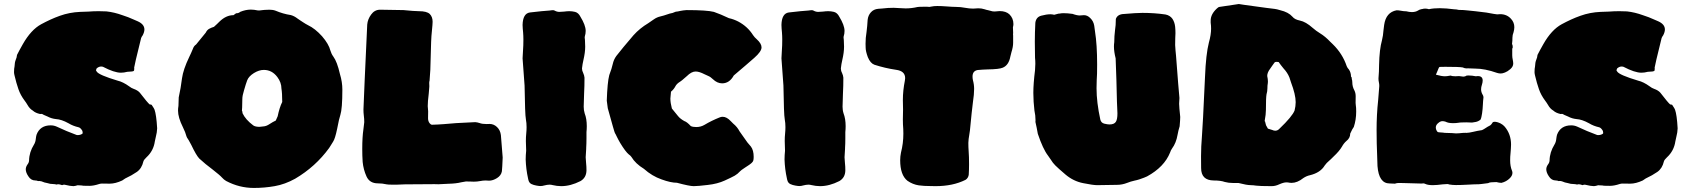

<svg xmlns="http://www.w3.org/2000/svg" viewBox="-20 -884 8300 942"><path d="M298.3 22.5C298.3 22.5 294.9 22 294.9 22C291.5 22 288.1 22.9 284.7 24.4C276.4 21.5 270 20 266.1 20C263.2 20 260.3 20.5 257.8 21.5C252 20 246.6 19 241.2 19C231 19 221.2 17.6 211.9 14.2C211.9 14.2 198.2 11.2 198.2 11.2C187 6.3 178.7 3.9 172.9 3.9C172.9 3.9 167 4.4 167 4.4C162.6 2.4 158.2 1.5 153.8 1.5C139.2 1.5 127.4 -5.4 119.1 -19C110.8 -31.2 106.4 -43 106.4 -53.2C106.4 -61.5 109.4 -69.3 115.2 -77.6C119.6 -83 122.1 -89.4 122.6 -96.2C123 -124 131.3 -149.9 146.5 -174.3C151.9 -182.6 154.8 -192.9 155.8 -204.1C156.2 -210.4 157.7 -216.3 159.2 -222.7C170.4 -253.4 193.8 -269 228.5 -269C238.8 -269 248.5 -267.1 258.3 -262.7C290 -247.6 322.8 -233.9 356 -221.7C357.4 -221.2 358.9 -221.2 360.8 -221.2C370.6 -221.2 378.4 -223.6 384.8 -228.5C385.3 -229 385.7 -230.5 385.7 -231.9C385.7 -234.4 385.3 -237.3 384.3 -241.7C377.9 -252.9 371.1 -258.8 364.7 -259.8C347.7 -263.7 331.1 -270 315.9 -279.3C293 -292 272.5 -298.8 254.4 -299.8C240.2 -301.3 226.6 -305.2 212.9 -312.5C207 -315.4 201.2 -317.9 194.8 -320.3C189.5 -323.7 186 -325.2 184.6 -325.2C184.6 -325.2 176.3 -324.7 176.3 -324.7C161.1 -328.1 149.4 -333.5 141.1 -341.3C130.9 -347.2 122.1 -356.4 114.7 -369.6C110.4 -377 105.5 -384.3 100.6 -390.6C87.4 -408.2 77.1 -426.8 70.3 -446.8C63.5 -466.8 57.1 -488.3 51.8 -511.7C49.8 -519 48.8 -524.9 48.8 -529.8C48.8 -542.5 49.8 -551.8 51.3 -557.6C51.8 -571.3 53.7 -582 57.1 -590.3C60.5 -598.1 63 -606.4 63.5 -614.7C70.8 -629.4 80.6 -647 91.8 -667C118.7 -714.4 148.9 -747.1 182.1 -765.1C211.9 -781.2 242.2 -795.4 273.9 -806.6C305.2 -817.9 338.4 -824.2 373 -825.7C373 -825.7 413.6 -827.1 413.6 -827.1C430.7 -828.6 448.2 -829.1 465.3 -829.1C477.5 -829.1 490.2 -828.6 502.4 -828.1C528.8 -825.2 554.7 -818.8 580.1 -809.6C600.1 -803.2 618.2 -796.4 634.8 -788.6C634.8 -788.6 656.2 -779.3 656.2 -779.3C677.7 -769.5 688.5 -756.3 688.5 -739.3C688.5 -731 685.5 -721.2 680.2 -710.9C676.8 -706.1 673.8 -701.7 672.4 -697.3C649.4 -605 638.2 -556.6 638.2 -552.2C638.2 -552.2 638.7 -546.9 638.7 -546.9C638.7 -540.5 637.7 -537.1 635.7 -535.6C631.8 -533.7 626.5 -532.7 619.1 -532.7C612.8 -532.7 607.9 -532.2 604.5 -531.7C593.8 -528.8 583.5 -527.3 573.2 -527.3C551.3 -527.3 522 -537.1 485.4 -556.2C482.4 -557.1 479.5 -557.6 476.1 -557.6C468.8 -557.6 461.4 -554.7 454.1 -548.3C454.1 -548.3 450.7 -539.1 450.7 -539.1C450.7 -539.1 454.6 -532.7 454.6 -532.7C461.4 -521.5 495.6 -506.8 557.1 -488.3C574.2 -484.4 593.3 -475.1 614.3 -460C621.1 -454.6 627.9 -450.7 635.3 -448.2C648.9 -443.4 659.2 -437 666 -429.2C691.9 -395.5 708 -376.5 714.4 -371.6C717.8 -371.6 721.2 -371.1 724.1 -369.6C733.4 -356 737.8 -348.1 738.3 -345.7C744.1 -329.1 748.5 -298.8 751 -254.4C750.5 -240.7 748.5 -227.1 744.6 -212.9C742.7 -205.6 741.2 -197.8 739.7 -190.4C735.4 -159.7 721.7 -133.3 698.7 -112.3C690.4 -104.5 685.1 -97.7 683.6 -92.3C678.2 -68.8 667.5 -51.8 651.4 -40.5C635.3 -29.3 616.2 -18.6 594.2 -8.3C594.2 -8.3 579.6 1.5 579.6 1.5C557.6 11.7 537.1 17.1 518.1 17.1C518.1 17.1 481.9 16.6 481.9 16.6C476.6 16.6 471.7 17.1 467.3 18.6C448.2 24.9 432.1 27.8 418.9 27.8C418.9 27.8 388.7 27.3 388.7 27.3C386.2 26.4 383.3 25.9 380.4 25.9C377.4 25.9 371.1 25.4 360.8 24.9C353.5 27.3 346.7 28.8 340.3 29.3C330.6 29.3 316.4 26.9 298.3 22.5Z M1089.4 3.9C1082 -0.5 1075.2 -5.9 1068.8 -13.2C1062.5 -20.5 1046.9 -33.7 1022 -53.2C999.5 -69.8 978 -87.4 957.5 -106.4C947.3 -117.2 934.6 -139.2 918.5 -172.9C907.7 -192.9 901.9 -203.6 900.4 -204.6C898.9 -205.6 897.5 -209 895 -214.8C891.6 -228 885.7 -243.2 877.4 -259.8C861.3 -292 853.5 -318.8 853.5 -340.8C853.5 -348.1 854 -356 855.5 -364.3C855.5 -364.3 856.9 -406.2 856.9 -406.2C863.8 -437 869.1 -468.3 873 -500C877 -528.8 888.7 -563.5 908.2 -604C914.6 -617.2 920.4 -629.9 925.8 -643.1C929.2 -653.3 934.6 -661.1 941.9 -665.5C941.9 -665.5 989.3 -723.6 989.3 -723.6C993.7 -732.4 999 -738.8 1006.3 -742.7C1013.7 -746.6 1021.5 -750 1029.8 -752.4C1041.5 -762.7 1050.3 -771.5 1056.6 -777.8C1078.1 -798.8 1101.1 -809.6 1125.5 -809.6C1125.5 -809.6 1138.2 -818.8 1138.2 -818.8C1147 -818.8 1153.8 -821.3 1158.2 -825.7C1175.8 -833 1193.4 -836.9 1210.9 -836.9C1221.7 -836.9 1232.4 -835.4 1243.7 -833C1243.7 -833 1252 -832.5 1252 -832.5C1255.9 -832.5 1259.8 -833 1264.2 -834C1269.5 -835 1282.2 -835.9 1301.8 -836.4C1312.5 -836.4 1322.8 -835 1332 -831.5C1356 -821.3 1380.9 -814 1406.7 -810.1C1418 -807.1 1429.2 -801.3 1440.4 -792.5C1444.8 -789.1 1449.7 -786.1 1454.1 -783.2C1458.5 -780.3 1462.9 -777.3 1466.8 -774.9C1474.6 -769.5 1482.4 -765.1 1490.7 -760.7C1514.6 -749.5 1537.6 -731 1560.1 -706.1C1582 -680.7 1595.7 -657.2 1601.1 -635.7C1604 -625.5 1608.9 -615.2 1615.7 -606C1627.9 -589.4 1638.7 -561 1647.9 -520.5C1655.8 -494.6 1659.7 -469.2 1659.7 -444.3C1659.7 -380.9 1656.2 -339.4 1649.9 -320.3C1646 -309.1 1640.6 -286.6 1634.3 -252.9C1627.4 -219.2 1620.6 -198.2 1614.3 -189C1610.8 -184.1 1607.9 -179.2 1605.5 -174.8C1602.1 -168.9 1598.6 -163.1 1594.7 -157.7C1550.3 -96.7 1494.6 -46.4 1428.2 -7.3C1395 11.2 1361.3 23.4 1327.6 29.3C1293.9 35.2 1259.8 38.1 1225.6 38.1C1178.2 38.1 1132.8 26.9 1089.4 3.9ZM1271.5 -263.7C1281.7 -264.2 1292 -268.1 1302.7 -275.4C1313.5 -282.7 1323.7 -288.1 1333 -292.5C1333 -292.5 1342.3 -313.5 1342.3 -313.5C1348.1 -341.8 1355.5 -365.2 1364.7 -383.8C1364.7 -413.6 1363.3 -435.1 1360.8 -449.2C1360.8 -469.2 1354 -488.3 1340.8 -505.9C1323.2 -529.3 1301.3 -541 1274.4 -541C1258.3 -541 1242.2 -535.6 1225.6 -525.4C1208.5 -514.6 1197.8 -502.9 1192.9 -490.2C1188.5 -479 1183.6 -462.9 1177.2 -440.9C1171.9 -423.8 1168.9 -409.7 1168.9 -397.5C1168.9 -385.3 1168.5 -371.6 1168 -356.9C1167.5 -350.6 1167 -345.2 1167 -341.3C1168.9 -338.4 1169.9 -334 1169.9 -328.6C1179.7 -307.6 1197.3 -287.6 1222.7 -268.6C1229 -264.2 1239.3 -261.7 1252.9 -261.7C1252.9 -261.7 1271.5 -263.7 1271.5 -263.7Z M1904.3 22C1890.6 22 1881.3 21.5 1877 20.5C1862.8 17.1 1848.1 15.6 1834 15.6C1807.1 15.6 1788.6 4.4 1778.3 -18.1C1768.1 -40.5 1761.7 -64.5 1759.3 -89.4C1757.8 -110.8 1757.3 -132.3 1757.3 -153.8C1757.3 -192.9 1759.3 -224.1 1762.7 -247.1C1764.6 -259.3 1766.1 -272 1767.1 -284.2C1767.1 -294.9 1766.6 -305.7 1765.1 -315.9C1763.7 -326.2 1763.2 -336.4 1763.2 -346.7C1765.1 -403.8 1771.5 -543 1781.7 -763.7C1783.2 -780.8 1789.6 -797.4 1800.8 -812.5C1811.5 -827.6 1825.7 -835.9 1843.8 -836.4C1864.7 -836.4 1903.3 -835.9 1959.5 -834.5C1994.1 -831.1 2019.5 -829.1 2035.2 -829.1C2061 -829.1 2078.6 -824.7 2088.4 -815.4C2097.7 -806.2 2102.5 -793.5 2102.5 -777.3C2102.5 -772 2102.1 -766.6 2101.6 -760.3C2097.2 -716.8 2095.2 -689.5 2095.2 -678.2C2095.2 -678.2 2091.3 -541.5 2091.3 -541.5C2091.3 -538.1 2089.8 -520 2087.4 -486.3C2086.4 -485.8 2085.9 -482.9 2085.9 -476.6C2085.9 -468.3 2085.9 -463.9 2086.4 -462.4C2086.4 -460.9 2086.4 -459.5 2086.4 -459C2086.4 -454.6 2085.4 -442.9 2083.5 -424.3C2080.1 -397.9 2078.6 -377.4 2078.6 -363.3C2078.6 -358.9 2079.1 -355 2079.6 -350.6C2080.1 -346.2 2080.6 -341.8 2080.6 -337.9C2080.6 -337.9 2080.1 -303.7 2080.1 -303.7C2080.1 -293.5 2083 -285.2 2088.4 -278.8C2091.8 -274.4 2095.7 -272 2100.1 -272C2118.7 -272.5 2137.2 -273.4 2156.2 -274.9C2187 -278.3 2238.8 -281.7 2311.5 -284.7C2318.8 -284.2 2325.7 -282.7 2333 -280.3C2341.8 -276.9 2353.5 -275.4 2367.7 -275.4C2367.7 -275.4 2381.8 -275.9 2381.8 -275.9C2395.5 -275.9 2407.7 -271 2418.5 -260.7C2429.2 -250.5 2435.5 -237.3 2437.5 -221.2C2439.9 -196.3 2442.9 -159.7 2446.3 -111.3C2444.8 -77.1 2443.8 -54.7 2442.4 -43.5C2439.9 -29.3 2431.6 -18.6 2418.5 -10.3C2405.3 -2 2392.1 2.4 2379.4 2.4C2379.4 2.4 2363.3 1.5 2363.3 1.5C2354 1.5 2344.7 2.4 2335.4 4.4C2326.2 6.3 2315.4 7.3 2304.2 7.3C2299.8 7.3 2294.9 7.3 2290 6.8C2284.7 6.3 2276.9 6.3 2266.1 6.3C2258.3 7.3 2250.5 8.8 2243.2 10.3C2226.1 14.6 2205.1 17.1 2179.7 17.6C2153.8 18.6 2137.7 19.5 2131.3 20C2131.3 20 2111.8 19.5 2111.8 19.5C2111.8 19.5 1966.3 20.5 1966.3 20.5C1952.1 21.5 1939.5 22 1927.2 22C1927.2 22 1904.3 22 1904.3 22Z M2690.4 23.9C2686 22.5 2681.2 22 2675.8 22C2668.5 22 2660.2 23.4 2650.4 25.9C2644 27.8 2638.2 28.8 2631.8 28.8C2631.8 28.8 2624 28.3 2624 28.3C2624 28.3 2611.8 26.4 2611.8 26.4C2603 24.9 2594.7 22.5 2587.4 19C2580.1 15.6 2574.7 8.8 2572.3 -1.5C2572.3 -1.5 2570.8 -8.3 2570.8 -8.3C2564 -39.1 2560.1 -70.3 2559.1 -101.6C2559.1 -115.7 2560.1 -130.4 2561.5 -144.5C2561.5 -144.5 2560.1 -191.9 2560.1 -191.9C2560.1 -204.6 2560.5 -217.3 2562 -230.5C2563 -240.2 2563.5 -250 2563.5 -260.3C2563.5 -273.4 2562.5 -286.6 2560.1 -299.3C2557.1 -314 2555.2 -369.1 2553.7 -464.4C2553.7 -464.4 2543.9 -597.7 2543.9 -597.7C2544.4 -609.9 2544.9 -621.6 2545.9 -633.3C2547.4 -652.3 2547.9 -670.9 2547.9 -689.9C2547.9 -702.1 2547.4 -713.9 2546.4 -726.1C2544.9 -737.8 2544.4 -749.5 2543.9 -761.7C2544.9 -799.3 2556.6 -819.3 2579.6 -822.8C2623.5 -828.1 2656.2 -831.1 2678.2 -832.5C2683.1 -833.5 2688 -834 2692.9 -834C2696.3 -834 2698.7 -833.5 2701.2 -832C2709 -827.6 2716.8 -825.7 2724.1 -825.7C2731.9 -825.7 2739.7 -826.2 2747.1 -827.1C2757.3 -828.6 2766.6 -829.1 2773.9 -829.1C2782.2 -829.1 2791.5 -828.1 2801.3 -825.7C2812.5 -822.8 2821.3 -814.9 2827.6 -802.2C2844.7 -774.4 2853.5 -751 2853.5 -732.4C2853.5 -723.1 2852.1 -713.9 2849.1 -704.6C2849.1 -704.6 2848.6 -698.7 2848.6 -698.7C2848.6 -696.3 2849.1 -694.3 2849.6 -691.9C2850.1 -689.5 2850.1 -686.5 2850.1 -684.1C2850.1 -678.7 2850.1 -673.3 2850.6 -668.9C2851.1 -664.1 2851.1 -659.7 2851.1 -655.3C2851.1 -635.3 2848.1 -614.3 2842.8 -591.3C2839.4 -577.1 2836.9 -562.5 2835.4 -548.3C2835.4 -541 2837.4 -533.2 2841.3 -525.9C2844.7 -518.1 2847.2 -510.3 2847.7 -502.9C2847.7 -476.6 2847.2 -450.2 2845.7 -423.8C2844.2 -389.2 2843.8 -368.2 2843.8 -360.8C2843.8 -349.6 2845.2 -338.4 2848.6 -327.6C2855.5 -310.1 2858.9 -289.1 2858.9 -265.1C2858.9 -255.4 2858.4 -245.6 2857.4 -235.8C2857.4 -235.8 2857.4 -204.6 2857.4 -204.6C2857.4 -188 2856.9 -172.4 2856 -157.7C2856 -157.7 2856 -153.8 2856 -153.8C2854.5 -130.9 2853.5 -117.2 2853.5 -112.3C2854 -103 2854.5 -93.8 2855.5 -84.5C2856.9 -72.3 2857.4 -60.1 2857.4 -47.9C2856.9 -23.9 2847.2 -6.8 2828.1 4.4C2795.4 21 2764.2 29.3 2733.4 29.3C2719.2 29.3 2705.1 27.3 2690.4 23.9Z M3301.3 12.7C3281.2 12.7 3255.9 7.3 3225.6 -3.9C3194.8 -14.6 3166 -31.7 3139.2 -55.7C3111.3 -72.8 3091.3 -91.8 3078.1 -113.8C3074.7 -118.7 3070.3 -123 3064.9 -126.5C3054.7 -134.8 3040.5 -153.3 3022.5 -183.1C3016.6 -193.4 3011.2 -203.1 3006.3 -213.4C3001.5 -223.6 2998.5 -229.5 2997.1 -231C2995.6 -232.4 2983.9 -272.9 2961.9 -353C2959 -372.6 2957.5 -384.8 2957 -390.1C2959 -449.7 2962.9 -491.7 2969.2 -515.6C2977.5 -537.6 2983.4 -555.7 2986.3 -569.8C2989.3 -584 2995.1 -597.2 3003.9 -609.4C3022.9 -634.3 3051.3 -668 3087.9 -710.9C3108.9 -734.4 3133.3 -753.9 3160.2 -770C3169.4 -776.4 3178.7 -782.7 3188 -789.1C3198.2 -796.4 3209 -800.8 3219.2 -803.2C3227.5 -804.7 3243.2 -809.6 3266.1 -817.4C3275.4 -818.8 3284.2 -821.3 3293 -825.7C3295.4 -826.7 3297.4 -827.1 3299.8 -827.1C3302.2 -827.1 3308.1 -828.1 3318.4 -830.6C3328.6 -832.5 3338.4 -834 3348.6 -834.5C3415 -834.5 3459.5 -831.5 3482.4 -825.7C3503.9 -818.4 3528.3 -808.1 3556.2 -794.9C3572.3 -791.5 3587.9 -785.6 3602.1 -778.3C3632.3 -762.2 3656.7 -740.2 3674.8 -711.4C3679.7 -704.1 3685.5 -697.8 3692.9 -691.4C3708.5 -677.2 3716.3 -664.1 3716.3 -651.4C3716.3 -638.2 3704.6 -621.1 3680.7 -600.1C3656.7 -579.1 3623.5 -550.3 3580.1 -513.7C3565.9 -487.8 3546.9 -475.1 3522.9 -475.1C3506.8 -475.1 3491.7 -481.9 3477.5 -495.6C3470.2 -502.9 3462.4 -508.3 3454.1 -511.7C3447.8 -514.2 3441.9 -517.1 3436 -520C3418.9 -528.8 3404.8 -533.2 3392.6 -533.2C3379.4 -533.2 3364.7 -525.4 3349.6 -510.3C3343.8 -505.9 3339.4 -502 3335.9 -498.5C3330.1 -493.2 3323.7 -487.8 3316.9 -483.4C3305.7 -476.6 3297.4 -468.8 3293 -459.5C3288.1 -450.2 3281.2 -441.9 3272 -434.1C3270 -416 3269 -404.8 3269 -400.4C3269 -386.7 3271.5 -370.6 3276.4 -351.6C3287.6 -337.4 3297.9 -324.7 3306.6 -314.5C3314 -305.2 3324.2 -297.4 3337.4 -290C3345.7 -287.6 3356.4 -279.3 3369.1 -265.6C3375.5 -262.2 3384.8 -260.7 3396 -260.7C3410.6 -260.7 3424.3 -264.2 3436.5 -271.5C3460 -285.6 3484.4 -297.4 3509.8 -307.6C3515.1 -310.1 3520.5 -311 3525.9 -311C3539.1 -311 3552.2 -303.7 3565.4 -289.6C3565.4 -289.6 3577.1 -277.8 3577.1 -277.8C3590.8 -266.6 3601.1 -253.9 3608.4 -239.7C3608.4 -239.7 3647 -185.1 3647 -185.1C3652.8 -178.7 3658.7 -171.9 3664.1 -165C3673.3 -152.8 3677.7 -135.7 3677.7 -114.3C3677.7 -108.4 3677.2 -103 3676.3 -97.7C3674.8 -92.3 3671.9 -87.9 3667 -84C3662.1 -79.6 3656.7 -75.7 3651.4 -72.3C3645.5 -68.8 3640.1 -65.4 3635.7 -62C3632.8 -59.6 3629.9 -57.6 3626.5 -55.7C3621.1 -52.2 3616.2 -48.8 3611.8 -44.4C3603 -34.7 3593.8 -27.3 3584.5 -22C3575.2 -16.6 3558.6 -8.8 3535.2 2C3511.7 12.7 3483.9 20 3452.1 23.4C3419.9 27.3 3397 29.3 3383.3 29.3C3370.1 29.3 3342.8 23.9 3301.3 12.7Z M3960.4 23.9C3956.1 22.5 3951.2 22 3945.8 22C3938.5 22 3930.2 23.4 3920.4 25.9C3914.1 27.8 3908.2 28.8 3901.9 28.8C3901.9 28.8 3894 28.3 3894 28.3C3894 28.3 3881.8 26.4 3881.8 26.4C3873 24.9 3864.7 22.5 3857.4 19C3850.1 15.6 3844.7 8.8 3842.3 -1.5C3842.3 -1.5 3840.8 -8.3 3840.8 -8.3C3834 -39.1 3830.1 -70.3 3829.1 -101.6C3829.1 -115.7 3830.1 -130.4 3831.5 -144.5C3831.5 -144.5 3830.1 -191.9 3830.1 -191.9C3830.1 -204.6 3830.6 -217.3 3832 -230.5C3833 -240.2 3833.5 -250 3833.5 -260.3C3833.5 -273.4 3832.5 -286.6 3830.1 -299.3C3827.1 -314 3825.2 -369.1 3823.7 -464.4C3823.7 -464.4 3814 -597.7 3814 -597.7C3814.5 -609.9 3814.9 -621.6 3815.9 -633.3C3817.4 -652.3 3817.9 -670.9 3817.9 -689.9C3817.9 -702.1 3817.4 -713.9 3816.4 -726.1C3814.9 -737.8 3814.5 -749.5 3814 -761.7C3814.9 -799.3 3826.7 -819.3 3849.6 -822.8C3893.6 -828.1 3926.3 -831.1 3948.2 -832.5C3953.1 -833.5 3958 -834 3962.9 -834C3966.3 -834 3968.8 -833.5 3971.2 -832C3979 -827.6 3986.8 -825.7 3994.1 -825.7C4002 -825.7 4009.8 -826.2 4017.1 -827.1C4027.3 -828.6 4036.6 -829.1 4043.9 -829.1C4052.2 -829.1 4061.5 -828.1 4071.3 -825.7C4082.5 -822.8 4091.3 -814.9 4097.7 -802.2C4114.7 -774.4 4123.5 -751 4123.5 -732.4C4123.5 -723.1 4122.1 -713.9 4119.1 -704.6C4119.1 -704.6 4118.7 -698.7 4118.7 -698.7C4118.7 -696.3 4119.1 -694.3 4119.6 -691.9C4120.1 -689.5 4120.1 -686.5 4120.1 -684.1C4120.1 -678.7 4120.1 -673.3 4120.6 -668.9C4121.1 -664.1 4121.1 -659.7 4121.1 -655.3C4121.1 -635.3 4118.2 -614.3 4112.8 -591.3C4109.4 -577.1 4106.9 -562.5 4105.5 -548.3C4105.5 -541 4107.4 -533.2 4111.3 -525.9C4114.7 -518.1 4117.2 -510.3 4117.7 -502.9C4117.7 -476.6 4117.2 -450.2 4115.7 -423.8C4114.3 -389.2 4113.8 -368.2 4113.8 -360.8C4113.8 -349.6 4115.2 -338.4 4118.7 -327.6C4125.5 -310.1 4128.9 -289.1 4128.9 -265.1C4128.9 -255.4 4128.4 -245.6 4127.4 -235.8C4127.4 -235.8 4127.4 -204.6 4127.4 -204.6C4127.4 -188 4127 -172.4 4126 -157.7C4126 -157.7 4126 -153.8 4126 -153.8C4124.5 -130.9 4123.5 -117.2 4123.5 -112.3C4124 -103 4124.5 -93.8 4125.5 -84.5C4127 -72.3 4127.4 -60.1 4127.4 -47.9C4127 -23.9 4117.2 -6.8 4098.1 4.4C4065.4 21 4034.2 29.3 4003.4 29.3C3989.3 29.3 3975.1 27.3 3960.4 23.9Z M4543.9 28.8C4523.9 28.8 4504.9 27.8 4487.8 25.4C4468.3 22.5 4449.7 15.1 4432.1 2.9C4408.2 -16.1 4396.5 -49.8 4396.5 -98.1C4396.5 -110.4 4397.9 -123 4400.4 -135.3C4408.2 -165.5 4412.1 -196.3 4412.1 -228C4412.1 -228 4411.6 -250.5 4411.6 -250.5C4410.2 -266.6 4409.7 -282.2 4409.7 -298.3C4409.7 -298.3 4410.6 -346.2 4410.6 -346.2C4410.6 -346.2 4409.7 -393.1 4409.7 -393.1C4409.7 -424.8 4413.1 -456.1 4419.4 -487.8C4420.4 -492.2 4420.9 -496.6 4420.9 -500.5C4420.9 -523.9 4406.2 -537.6 4376.5 -541.5C4339.8 -546.9 4304.7 -555.2 4270 -566.4C4256.8 -571.3 4246.1 -583.5 4237.8 -603.5C4230.5 -623.5 4227.1 -638.7 4227.1 -649.9C4226.6 -661.1 4226.6 -667.5 4226.6 -669.4C4226.6 -688.5 4228 -707.5 4231.4 -726.6C4233.9 -746.6 4235.8 -766.1 4236.8 -786.1C4238.3 -801.3 4243.7 -813.5 4252.9 -823.7C4262.2 -834 4273.9 -839.4 4288.6 -840.8C4288.6 -840.8 4308.6 -842.3 4308.6 -842.3C4327.1 -844.7 4345.7 -845.7 4364.7 -845.7C4374 -845.7 4383.3 -845.2 4393.6 -844.2C4403.3 -843.3 4413.1 -842.8 4423.3 -842.8C4442.9 -842.8 4462.4 -845.2 4481.4 -849.6C4485.4 -850.1 4489.3 -850.6 4492.7 -850.6C4492.7 -850.6 4527.3 -851.1 4527.3 -851.1C4528.8 -851.1 4530.3 -851.1 4532.7 -850.6C4534.7 -850.1 4537.6 -850.1 4541 -850.1C4542.5 -850.1 4543.9 -850.6 4545.4 -851.1C4556.6 -853.5 4567.4 -854.5 4578.1 -854.5C4590.3 -854.5 4605.5 -854 4624.5 -852.5C4643.1 -851.1 4658.2 -850.1 4670.4 -850.1C4685.5 -850.1 4700.2 -848.6 4715.3 -845.7C4728.5 -843.3 4741.2 -841.8 4754.4 -841.8C4762.2 -841.8 4770.5 -842.3 4779.8 -843.3C4790.5 -843.3 4800.8 -841.8 4811 -838.4C4816.4 -836.4 4822.3 -835 4827.6 -834C4831.5 -833.5 4835.4 -832.5 4838.9 -831.1C4845.7 -828.6 4852.5 -827.6 4859.4 -827.6C4859.4 -827.6 4884.8 -829.6 4884.8 -829.6C4904.8 -829.6 4920.9 -824.2 4932.1 -814C4945.3 -801.3 4952.1 -785.2 4952.1 -765.6C4952.1 -761.2 4951.2 -755.9 4949.7 -750C4949.7 -750 4950.7 -723.6 4950.7 -723.6C4950.7 -723.6 4950.2 -714.4 4950.2 -714.4C4950.2 -711.9 4950.2 -710.4 4950.7 -709.5C4950.7 -709.5 4950.7 -674.3 4950.7 -674.3C4950.7 -660.2 4947.8 -645 4942.4 -627.9C4942.4 -627.9 4937 -606.4 4937 -606.4C4931.6 -577.6 4918.9 -559.6 4899.4 -551.8C4888.2 -546.9 4863.8 -543.9 4826.7 -543.5C4810.1 -543 4793.5 -542 4776.9 -540.5C4759.8 -537.6 4751.5 -526.9 4751.5 -508.3C4751.5 -502.9 4752 -497.1 4753.4 -490.7C4757.3 -476.6 4759.3 -461.9 4759.3 -447.8C4759.3 -430.2 4757.3 -408.2 4753.4 -382.3C4750 -356.9 4745.1 -311 4738.8 -244.6C4737.8 -236.8 4736.8 -229 4735.4 -221.7C4732.9 -208.5 4731.4 -195.8 4731 -183.1C4731 -169.4 4731.4 -155.8 4732.4 -142.6C4733.9 -125 4734.4 -103 4734.4 -77.1C4734.4 -60.1 4733.9 -43.5 4732.9 -26.9C4732.4 -22.5 4731 -17.6 4728 -12.7C4724.6 -7.3 4721.2 -3.9 4716.8 -1.5C4675.8 19 4627 29.3 4569.8 29.3C4561.5 28.8 4553.2 28.8 4543.9 28.8Z M5363.3 24.4C5349.1 24.4 5326.2 21 5294.4 14.6C5262.2 8.3 5233.4 -5.9 5208 -27.3C5182.6 -48.8 5166 -64 5157.7 -72.3C5149.4 -80.6 5141.6 -90.3 5135.3 -101.1C5130.9 -107.4 5126.5 -113.8 5122.1 -120.1C5105 -142.1 5088.4 -178.2 5071.8 -227.5C5068.4 -247.1 5064.5 -266.6 5060.1 -285.6C5060.1 -285.6 5060.5 -293.9 5060.5 -293.9C5060.5 -310.1 5058.6 -326.2 5055.2 -341.3C5051.8 -370.1 5049.8 -399.4 5049.8 -428.2C5049.8 -459 5052.7 -496.1 5058.1 -539.6C5059.1 -550.8 5059.6 -561.5 5059.6 -571.3C5059.6 -581.1 5059.1 -590.8 5058.1 -600.6C5057.6 -623 5057.1 -649.4 5057.1 -679.7C5057.1 -710.4 5058.1 -741.2 5059.6 -772C5062 -791 5071.8 -802.7 5088.9 -807.1C5105.5 -811.5 5120.6 -814 5133.8 -814C5140.1 -814 5146 -813 5152.3 -811.5C5152.3 -811.5 5172.4 -816.9 5172.4 -816.9C5174.8 -816.9 5176.8 -816.9 5178.7 -817.4C5185.1 -818.8 5191.4 -819.3 5197.8 -819.3C5210 -819.3 5224.6 -818.4 5242.2 -815.9C5256.8 -810.5 5268.6 -808.1 5277.3 -808.1C5280.8 -808.1 5287.6 -808.6 5298.3 -809.6C5309.6 -809.6 5319.8 -804.7 5329.1 -795.4C5339.8 -785.2 5346.2 -772.5 5348.6 -757.8C5349.6 -748.5 5351.1 -738.8 5352.5 -729C5359.4 -686 5362.8 -632.3 5362.8 -567.9C5362.8 -533.2 5362.3 -507.3 5360.8 -491.2C5360.4 -478 5359.9 -464.4 5359.9 -451.2C5359.9 -404.8 5366.2 -353.5 5378.4 -297.4C5380.9 -286.6 5387.7 -279.8 5397.9 -277.3C5408.2 -274.9 5416.5 -273.4 5422.9 -273.4C5439 -273.4 5449.7 -277.8 5455.1 -287.1C5460 -294.9 5462.4 -308.6 5462.4 -328.1C5462.4 -328.1 5460 -385.7 5460 -385.7C5458.5 -458.5 5456.5 -529.3 5453.6 -597.7C5448.2 -619.1 5445.3 -638.7 5445.3 -655.8C5445.3 -663.1 5445.8 -670.4 5446.8 -676.8C5446.8 -696.8 5448.2 -716.8 5450.7 -736.8C5453.1 -751 5454.6 -769 5454.6 -791C5460 -806.6 5473.6 -814.9 5494.6 -815.4C5534.2 -818.8 5564.5 -820.8 5585 -820.8C5623 -820.8 5660.6 -818.4 5697.8 -813C5712.9 -810.1 5724.6 -802.7 5732.4 -791.5C5739.7 -780.3 5744.1 -767.1 5745.6 -752.4C5746.6 -742.2 5747.1 -731.4 5747.1 -721.2C5747.1 -712.9 5746.6 -705.1 5746.1 -697.3C5746.1 -697.3 5745.6 -663.1 5745.6 -663.1C5746.6 -645 5748 -627.4 5750 -609.4C5750 -609.4 5760.3 -476.1 5760.3 -476.1C5762.7 -452.1 5764.6 -427.7 5766.6 -403.3C5766.6 -397.5 5766.1 -391.6 5765.6 -385.7C5765.1 -382.3 5765.1 -378.4 5765.1 -374.5C5765.1 -363.8 5767.1 -342.3 5770.5 -310.1C5770.5 -301.8 5769.5 -286.1 5767.6 -264.2C5763.2 -250.5 5759.8 -236.3 5757.3 -222.2C5752.9 -196.3 5744.1 -173.8 5730 -154.8C5726.1 -149.4 5723.1 -143.1 5720.7 -135.7C5701.7 -88.4 5664.1 -49.3 5607.9 -18.6C5601.1 -15.1 5588.4 -10.3 5569.8 -3.9C5561.5 -1.5 5553.7 1 5545.4 2.4C5533.2 4.9 5521.5 8.8 5510.3 13.2C5494.1 19.5 5477.5 22.9 5460.4 22.9C5460.4 22.9 5363.3 24.4 5363.3 24.4Z M6144 26.9C6133.8 25.4 6124.5 24.4 6116.2 24.4C6104 24.4 6084 21 6055.7 13.7C6055.7 13.7 6027.8 13.7 6027.8 13.7C6014.6 13.7 6002 12.2 5989.3 8.8C5976.1 3.9 5958 1.5 5935.1 1.5C5893.6 1 5873 -19 5873 -59.6C5873 -79.1 5873 -98.6 5872.6 -117.7C5872.6 -146.5 5874 -181.6 5877.4 -222.2C5879.4 -241.7 5884.3 -336.9 5892.1 -507.3C5895 -581.1 5901.4 -637.2 5911.1 -675.3C5918.5 -701.2 5921.9 -724.1 5921.9 -743.2C5921.9 -752.9 5921.4 -762.7 5919.9 -772.5C5919.9 -772.5 5919.9 -783.2 5919.9 -783.2C5919.9 -803.7 5929.7 -823.2 5949.7 -841.8C5954.6 -846.7 5959 -849.6 5962.9 -850.1C6011.2 -857.4 6043 -862.3 6058.1 -864.3C6058.1 -864.3 6083 -860.4 6083 -860.4C6176.8 -847.2 6227.1 -840.8 6233.9 -840.3C6240.2 -839.8 6249.5 -837.4 6260.7 -834C6288.1 -827.6 6308.1 -816.9 6321.3 -801.8C6328.6 -792.5 6340.8 -786.6 6357.4 -783.2C6377 -779.3 6397.9 -767.1 6420.4 -747.1C6431.6 -737.3 6443.4 -728.5 6455.6 -721.2C6474.1 -710 6490.7 -695.8 6505.9 -679.7C6505.9 -679.7 6518.6 -667.5 6518.6 -667.5C6550.8 -636.2 6573.7 -600.1 6587.4 -559.1C6589.8 -553.2 6593.3 -547.9 6598.1 -543C6605 -532.7 6608.4 -521.5 6608.4 -508.3C6610.8 -505.9 6612.3 -502.9 6612.3 -500.5C6612.3 -500.5 6611.8 -498 6611.8 -498C6613.8 -492.2 6614.7 -486.3 6614.7 -481C6614.7 -465.8 6618.2 -452.6 6625 -440.4C6629.4 -431.6 6631.3 -421.9 6631.3 -411.6C6631.3 -411.6 6630.9 -379.4 6630.9 -379.4C6630.9 -376 6631.3 -372.6 6631.8 -368.7C6633.3 -360.8 6633.8 -350.1 6633.8 -336.4C6633.8 -309.6 6629.9 -284.7 6622.1 -261.2C6617.7 -255.9 6611.8 -244.6 6604.5 -228.5C6604.5 -213.9 6598.1 -201.7 6585.4 -191.9C6577.1 -184.6 6569.8 -175.3 6564 -164.6C6555.7 -150.4 6542 -133.8 6522.5 -115.7C6512.2 -105.5 6505.4 -98.6 6501 -95.2C6492.7 -88.4 6485.4 -80.6 6479.5 -72.3C6465.3 -48.3 6440.9 -32.7 6407.2 -24.4C6395.5 -22 6384.8 -17.1 6375 -10.7C6355 5.4 6335.4 13.2 6317.4 13.2C6312 13.2 6305.7 12.7 6299.3 11.2C6296.9 10.7 6294.4 10.7 6292 10.7C6281.7 10.7 6270 14.2 6255.9 20.5C6243.7 26.4 6231 29.3 6218.8 29.3C6179.2 29.3 6154.3 28.3 6144 26.9ZM6256.8 -252C6299.3 -292.5 6324.2 -322.8 6331.5 -341.8C6335 -356 6336.9 -369.6 6336.9 -382.8C6336.9 -407.7 6329.1 -439.9 6314 -480C6314 -480 6306.2 -503.9 6306.2 -503.9C6299.8 -520 6290 -534.7 6277.3 -548.3C6267.6 -560.1 6259.8 -570.3 6253.4 -579.6C6249.5 -580.1 6246.1 -580.6 6243.2 -580.6C6238.3 -580.6 6234.9 -579.6 6233.4 -577.6C6229 -572.3 6225.6 -567.4 6222.2 -562C6218.8 -556.6 6215.3 -551.3 6211.4 -546.4C6202.1 -534.2 6197.3 -522.5 6197.3 -511.2C6199.7 -500.5 6200.7 -491.2 6200.7 -483.9C6200.7 -481 6200.7 -478.5 6200.2 -476.1C6198.7 -467.8 6198.2 -459.5 6198.2 -450.2C6198.2 -440.9 6196.8 -431.2 6193.8 -420.9C6191.9 -410.6 6190.9 -385.3 6190.9 -344.7C6190.9 -331.1 6189 -312.5 6184.6 -289.1C6185.5 -289.1 6186.5 -288.6 6186.5 -288.6C6186.5 -288.6 6191.4 -269.5 6191.4 -269.5C6191.4 -269.5 6200.7 -252.9 6200.7 -252.9C6200.7 -252.9 6221.2 -246.6 6221.2 -246.6C6226.6 -244.1 6231.9 -242.7 6236.8 -242.7C6244.1 -242.7 6251 -245.6 6256.8 -252Z M7009.8 24.4C6993.7 24.4 6981.9 22.5 6973.6 18.6C6969.7 16.6 6965.8 15.6 6962.4 15.6C6960 15.6 6958 16.1 6956.1 16.6C6956.1 16.6 6869.1 14.2 6869.1 14.2C6860.8 13.7 6852.1 13.7 6843.8 13.7C6836.9 13.7 6830.1 14.6 6823.7 17.1C6814.5 16.6 6805.7 16.1 6797.9 16.1C6762.7 16.1 6742.7 -12.2 6738.3 -69.3C6738.3 -69.3 6736.8 -115.2 6736.8 -115.2C6734.9 -158.7 6733.9 -202.6 6733.9 -246.6C6733.9 -295.4 6736.3 -344.2 6741.7 -393.6C6741.7 -393.6 6747.1 -461.9 6747.1 -461.9C6747.1 -468.3 6746.6 -474.1 6745.1 -480.5C6743.7 -486.3 6743.2 -491.7 6743.2 -497.1C6743.2 -497.1 6743.2 -500.5 6743.2 -500.5C6745.1 -522 6746.1 -543.5 6746.1 -565.4C6747.1 -616.7 6752 -657.2 6760.3 -686.5C6764.2 -702.1 6766.6 -718.3 6767.6 -734.4C6767.6 -734.4 6771 -761.7 6771 -761.7C6776.9 -803.2 6797.4 -827.1 6832 -833.5C6838.4 -833.5 6844.7 -833 6852.1 -831.5C6861.3 -829.6 6870.6 -828.6 6879.4 -828.6C6889.2 -826.2 6898.4 -824.7 6906.7 -824.7C6918.5 -824.7 6928.7 -827.1 6937.5 -832.5C6940.9 -835 6945.8 -837.4 6953.1 -838.9C6953.1 -838.9 6958.5 -839.8 6958.5 -839.8C6962.9 -841.3 6967.8 -841.8 6972.7 -841.8C6978.5 -841.8 6984.4 -840.8 6990.7 -838.9C7005.9 -842.3 7023.9 -843.8 7043.9 -843.8C7064.9 -843.8 7088.4 -841.8 7114.3 -838.4C7121.6 -838.4 7128.9 -837.4 7137.2 -835.4C7152.3 -835.4 7168 -834.5 7183.6 -832.5C7200.7 -831.1 7230.5 -827.6 7272.9 -822.3C7304.2 -816.4 7321.8 -813.5 7325.7 -813.5C7325.7 -813.5 7339.8 -814.5 7339.8 -814.5C7362.3 -814.5 7380.4 -806.6 7394 -791C7404.3 -779.8 7409.7 -766.1 7409.7 -750.5C7409.7 -742.7 7408.2 -734.4 7405.8 -725.6C7402.3 -716.8 7400.4 -708 7400.4 -699.2C7400.4 -689 7399.9 -678.7 7398.4 -668.5C7400.9 -664.1 7401.9 -659.2 7401.9 -652.8C7401.9 -649.4 7400.9 -647 7399.4 -645.5C7399.4 -645.5 7399.4 -612.3 7399.4 -612.3C7399.4 -605 7400.4 -598.1 7401.9 -591.3C7403.3 -584 7404.3 -577.6 7404.3 -572.3C7404.3 -562 7399.4 -553.2 7390.1 -544.9C7380.4 -536.6 7371.6 -531.2 7363.8 -528.3C7355.5 -524.9 7348.6 -523.4 7342.8 -523.4C7336.9 -523.4 7331.1 -524.4 7324.7 -526.4C7284.7 -540.5 7249.5 -547.4 7219.2 -547.4C7206.5 -547.4 7193.8 -547.9 7180.7 -548.8C7180.7 -548.8 7176.3 -548.3 7176.3 -548.3C7169.9 -548.3 7163.1 -549.8 7156.2 -553.2C7145 -555.2 7116.7 -556.2 7071.3 -556.2C7071.3 -556.2 7043.5 -555.7 7043.5 -555.7C7042 -555.2 7040.5 -553.7 7039.1 -551.3C7037.6 -548.8 7035.2 -543 7032.2 -534.7C7028.8 -526.4 7026.4 -520.5 7024.9 -517.6C7043.9 -512.2 7058.6 -509.8 7068.8 -509.8C7076.2 -509.8 7083 -510.7 7090.3 -512.2C7092.8 -512.7 7095.2 -513.2 7097.7 -513.2C7103 -510.7 7110.8 -509.8 7121.1 -509.8C7126 -509.8 7131.8 -510.3 7138.2 -510.7C7147 -509.3 7153.3 -508.3 7157.2 -508.3C7157.2 -508.3 7161.6 -508.3 7161.6 -508.3C7166 -508.3 7170.9 -509.8 7175.8 -513.2C7179.2 -513.7 7182.1 -513.7 7185.5 -513.7C7196.8 -513.7 7208.5 -512.2 7220.7 -509.8C7224.1 -510.3 7227.5 -510.7 7230.5 -510.7C7246.6 -510.7 7254.4 -503.4 7254.4 -488.8C7254.4 -482.4 7252.9 -475.1 7250.5 -467.8C7248 -460.4 7246.6 -453.1 7246.6 -446.3C7246.6 -437 7249 -428.2 7253.9 -419.9C7256.8 -415.5 7258.3 -411.1 7258.3 -406.7C7256.8 -394.5 7255.9 -382.8 7255.4 -370.6C7254.9 -356.4 7253.4 -342.3 7251.5 -328.1C7249.5 -314 7247.1 -303.7 7243.7 -296.9C7236.3 -291 7228.5 -287.1 7219.7 -285.6C7210.9 -283.7 7205.1 -282.7 7202.1 -282.7C7191.9 -282.7 7182.6 -283.2 7174.3 -283.7C7165 -283.2 7157.7 -283.2 7151.4 -283.2C7146 -283.2 7140.6 -282.7 7135.3 -281.7C7127.9 -280.3 7118.7 -279.8 7108.4 -279.8C7093.3 -279.8 7081.1 -282.2 7071.8 -287.1C7066.9 -288.6 7062 -289.6 7057.1 -289.6C7050.8 -289.6 7044.4 -287.1 7038.6 -282.2C7029.3 -275.4 7024.4 -267.6 7024.4 -258.8C7024.4 -254.9 7025.4 -250.5 7026.9 -246.1C7029.8 -239.7 7033.2 -235.8 7036.6 -235.4C7040 -234.9 7043 -234.4 7045.4 -234.4C7049.8 -234.4 7054.7 -233.9 7059.6 -233.4C7064.5 -232.4 7069.8 -231.9 7075.7 -231.9C7086.4 -231.9 7095.7 -231.4 7104 -231C7111.8 -230 7118.2 -229.5 7123.5 -229.5C7132.8 -229.5 7144 -230.5 7156.7 -231.9C7164.1 -232.4 7168.5 -232.4 7170.9 -232.4C7170.9 -232.4 7173.3 -231.9 7173.3 -231.9C7183.6 -232.4 7194.8 -233.9 7208 -237.3C7221.2 -240.7 7235.4 -243.2 7251 -245.6C7256.3 -248 7262.7 -251.5 7269 -255.9C7275.4 -260.3 7281.2 -263.7 7287.1 -266.6C7293 -269 7297.9 -274.4 7302.2 -281.7C7304.2 -285.2 7307.6 -286.6 7312.5 -286.6C7321.3 -286.6 7331.1 -283.7 7342.3 -278.3C7350.6 -273.9 7357.4 -268.6 7362.8 -262.2C7383.3 -237.8 7393.6 -208.5 7393.6 -174.8C7393.1 -161.1 7392.6 -147.5 7391.1 -133.3C7389.6 -121.1 7389.2 -108.9 7389.2 -96.7C7389.2 -78.1 7392.1 -61 7398.4 -45.9C7399.9 -42.5 7400.4 -39.1 7400.4 -35.6C7400.4 -26.9 7396 -18.1 7387.7 -9.8C7376.5 1.5 7362.8 9.3 7346.2 13.2C7337.9 12.7 7330.1 11.7 7321.8 9.3C7312.5 9.8 7304.7 10.3 7298.3 10.3C7292 10.3 7286.1 11.7 7280.8 14.6C7267.6 16.1 7256.8 17.6 7249.5 18.6C7241.7 19.5 7236.8 20 7234.9 20C7223.1 20 7205.6 20.5 7181.6 22C7157.7 23.4 7138.2 23.9 7123 23.9C7112.3 23.9 7101.1 22.9 7089.4 21C7086.9 19.5 7084.5 19 7081.1 19C7074.7 19 7066.9 19.5 7057.6 20.5C7039.1 22.9 7022.9 24.4 7009.8 24.4Z M7758.3 22.5C7758.3 22.5 7754.9 22 7754.9 22C7751.5 22 7748 22.9 7744.6 24.4C7736.3 21.5 7730 20 7726.1 20C7723.1 20 7720.2 20.5 7717.8 21.5C7711.9 20 7706.5 19 7701.2 19C7690.9 19 7681.2 17.6 7671.9 14.2C7671.9 14.2 7658.2 11.2 7658.2 11.2C7647 6.3 7638.7 3.9 7632.8 3.9C7632.8 3.9 7627 4.4 7627 4.4C7622.6 2.4 7618.2 1.5 7613.8 1.5C7599.1 1.5 7587.4 -5.4 7579.1 -19C7570.8 -31.2 7566.4 -43 7566.4 -53.2C7566.4 -61.5 7569.3 -69.3 7575.2 -77.6C7579.6 -83 7582 -89.4 7582.5 -96.2C7583 -124 7591.3 -149.9 7606.4 -174.3C7611.8 -182.6 7614.7 -192.9 7615.7 -204.1C7616.2 -210.4 7617.7 -216.3 7619.1 -222.7C7630.4 -253.4 7653.8 -269 7688.5 -269C7698.7 -269 7708.5 -267.1 7718.3 -262.7C7750 -247.6 7782.7 -233.9 7815.9 -221.7C7817.4 -221.2 7818.8 -221.2 7820.8 -221.2C7830.6 -221.2 7838.4 -223.6 7844.7 -228.5C7845.2 -229 7845.7 -230.5 7845.7 -231.9C7845.7 -234.4 7845.2 -237.3 7844.2 -241.7C7837.9 -252.9 7831.1 -258.8 7824.7 -259.8C7807.6 -263.7 7791 -270 7775.9 -279.3C7752.9 -292 7732.4 -298.8 7714.4 -299.8C7700.2 -301.3 7686.5 -305.2 7672.9 -312.5C7667 -315.4 7661.1 -317.9 7654.8 -320.3C7649.4 -323.7 7646 -325.2 7644.5 -325.2C7644.5 -325.2 7636.2 -324.7 7636.2 -324.7C7621.1 -328.1 7609.4 -333.5 7601.1 -341.3C7590.8 -347.2 7582 -356.4 7574.7 -369.6C7570.3 -377 7565.4 -384.3 7560.5 -390.6C7547.4 -408.2 7537.1 -426.8 7530.3 -446.8C7523.4 -466.8 7517.1 -488.3 7511.7 -511.7C7509.8 -519 7508.8 -524.9 7508.8 -529.8C7508.8 -542.5 7509.8 -551.8 7511.2 -557.6C7511.7 -571.3 7513.7 -582 7517.1 -590.3C7520.5 -598.1 7522.9 -606.4 7523.4 -614.7C7530.8 -629.4 7540.5 -647 7551.8 -667C7578.6 -714.4 7608.9 -747.1 7642.1 -765.1C7671.9 -781.2 7702.1 -795.4 7733.9 -806.6C7765.1 -817.9 7798.3 -824.2 7833 -825.7C7833 -825.7 7873.5 -827.1 7873.5 -827.1C7890.6 -828.6 7908.2 -829.1 7925.3 -829.1C7937.5 -829.1 7950.2 -828.6 7962.4 -828.1C7988.8 -825.2 8014.6 -818.8 8040 -809.6C8060.1 -803.2 8078.1 -796.4 8094.7 -788.6C8094.7 -788.6 8116.2 -779.3 8116.2 -779.3C8137.7 -769.5 8148.4 -756.3 8148.4 -739.3C8148.4 -731 8145.5 -721.2 8140.1 -710.9C8136.7 -706.1 8133.8 -701.7 8132.3 -697.3C8109.4 -605 8098.1 -556.6 8098.1 -552.2C8098.1 -552.2 8098.6 -546.9 8098.6 -546.9C8098.6 -540.5 8097.7 -537.1 8095.7 -535.6C8091.8 -533.7 8086.4 -532.7 8079.1 -532.7C8072.8 -532.7 8067.9 -532.2 8064.5 -531.7C8053.7 -528.8 8043.5 -527.3 8033.2 -527.3C8011.2 -527.3 7981.9 -537.1 7945.3 -556.2C7942.4 -557.1 7939.5 -557.6 7936 -557.6C7928.7 -557.6 7921.4 -554.7 7914.1 -548.3C7914.1 -548.3 7910.6 -539.1 7910.6 -539.1C7910.6 -539.1 7914.6 -532.7 7914.6 -532.7C7921.4 -521.5 7955.6 -506.8 8017.1 -488.3C8034.2 -484.4 8053.2 -475.1 8074.2 -460C8081.1 -454.6 8087.9 -450.7 8095.2 -448.2C8108.9 -443.4 8119.1 -437 8126 -429.2C8151.9 -395.5 8168 -376.5 8174.3 -371.6C8177.7 -371.6 8181.2 -371.1 8184.1 -369.6C8193.4 -356 8197.8 -348.1 8198.2 -345.7C8204.1 -329.1 8208.5 -298.8 8210.9 -254.4C8210.4 -240.7 8208.5 -227.1 8204.6 -212.9C8202.6 -205.6 8201.2 -197.8 8199.7 -190.4C8195.3 -159.7 8181.6 -133.3 8158.7 -112.3C8150.4 -104.5 8145 -97.7 8143.6 -92.3C8138.2 -68.8 8127.4 -51.8 8111.3 -40.5C8095.2 -29.3 8076.2 -18.6 8054.2 -8.3C8054.2 -8.3 8039.6 1.5 8039.6 1.5C8017.6 11.7 7997.1 17.1 7978 17.1C7978 17.1 7941.9 16.6 7941.9 16.6C7936.5 16.6 7931.6 17.1 7927.2 18.6C7908.2 24.9 7892.1 27.8 7878.9 27.8C7878.9 27.8 7848.6 27.3 7848.6 27.3C7846.2 26.4 7843.3 25.9 7840.3 25.9C7837.4 25.9 7831.1 25.4 7820.8 24.9C7813.5 27.3 7806.6 28.8 7800.3 29.3C7790.5 29.3 7776.4 26.9 7758.3 22.5Z"/></svg>

Font: Kaph
Style: Regular
Weight: 400
Designer: GGBotNet
Foundry: f0n7.com